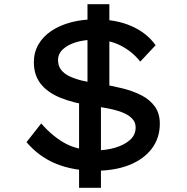

<svg xmlns="http://www.w3.org/2000/svg" viewBox="-20 -802 888 913"><path d="M432 10Q330 10 248.5 -22.5Q167 -55 106 -126L176 -215Q232 -151 292.5 -119Q353 -87 436 -87Q484 -87 527 -99.5Q570 -112 597.5 -136Q625 -160 625 -196Q625 -219 611 -235Q597 -251 574 -262Q551 -273 522.5 -280Q494 -287 465.5 -291.5Q437 -296 413 -300Q329 -312 267.5 -337Q206 -362 173.5 -403.5Q141 -445 141 -506Q141 -553 163 -591Q185 -629 225 -655.5Q265 -682 318 -696Q371 -710 433 -710Q532 -710 605 -678Q678 -646 720 -587L647 -509Q610 -556 555.5 -584.5Q501 -613 430 -613Q380 -613 341 -601Q302 -589 279 -567.5Q256 -546 256 -516Q256 -490 269.5 -471.5Q283 -453 308 -440.5Q333 -428 369 -419Q405 -410 451 -404Q509 -395 561.5 -382Q614 -369 654 -348Q694 -327 717 -294.5Q740 -262 740 -214Q740 -146 702 -95.5Q664 -45 595 -17.5Q526 10 432 10ZM356 91V-363L460 -330V91ZM500 -330 396 -363V-782H500Z"/></svg>

Font: Lexend Peta
Style: Regular
Weight: 400
Designer: Bonnie Shaver-Troup, Thomas Jockin
Foundry: Lexend
Version: Version 1.007